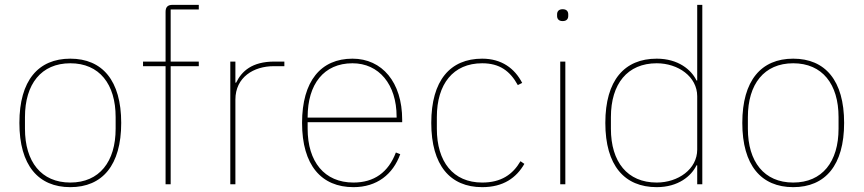

<svg xmlns="http://www.w3.org/2000/svg" viewBox="-20 -760 3562 792"><path d="M270 12C402 12 480 -78 480 -253C480 -428 402 -518 270 -518C138 -518 60 -428 60 -253C60 -78 138 12 270 12ZM270 -7C150 -7 83 -93 83 -229V-277C83 -413 150 -499 270 -499C390 -499 457 -413 457 -277V-229C457 -93 390 -7 270 -7Z M663 0H684V-487H800V-506H684V-721H800V-740H692C672 -740 663 -731 663 -711V-506H570V-487H663Z M951 0V-349C951 -442 1027 -487 1109 -487H1153V-506H1112C1019 -506 977 -466 954 -419H951V-506H930V0Z M1438 12C1535 12 1601 -41 1631 -124L1613 -131C1582 -49 1523 -7 1438 -7C1318 -7 1249 -93 1249 -229V-256H1639V-266C1639 -421 1556 -518 1434 -518C1304 -518 1226 -426 1226 -253C1226 -78 1306 12 1438 12ZM1434 -499C1543 -499 1616 -412 1616 -279V-275H1249V-277C1249 -413 1316 -499 1434 -499Z M1969 12C2057 12 2110 -27 2143 -84L2127 -95C2095 -40 2047 -7 1969 -7C1849 -7 1782 -93 1782 -229V-277C1782 -413 1849 -499 1969 -499C2041 -499 2084 -467 2116 -409L2134 -418C2103 -478 2049 -518 1969 -518C1837 -518 1759 -428 1759 -253C1759 -78 1837 12 1969 12Z M2301 -673C2318 -673 2324 -683 2324 -694V-701C2324 -712 2318 -722 2301 -722C2284 -722 2278 -712 2278 -701V-694C2278 -683 2284 -673 2301 -673ZM2291 0H2312V-506H2291Z M2856 0H2877V-740H2856V-428H2853C2832 -472 2778 -518 2689 -518C2556 -518 2477 -429 2477 -253C2477 -77 2556 12 2689 12C2778 12 2832 -34 2853 -78H2856ZM2689 -7C2568 -7 2500 -92 2500 -229V-277C2500 -414 2568 -499 2689 -499C2777 -499 2856 -444 2856 -363V-143C2856 -62 2777 -7 2689 -7Z M3252 12C3384 12 3462 -78 3462 -253C3462 -428 3384 -518 3252 -518C3120 -518 3042 -428 3042 -253C3042 -78 3120 12 3252 12ZM3252 -7C3132 -7 3065 -93 3065 -229V-277C3065 -413 3132 -499 3252 -499C3372 -499 3439 -413 3439 -277V-229C3439 -93 3372 -7 3252 -7Z"/></svg>

Font: IBM Plex Sans Thai Looped Thin
Style: Regular
Weight: 100
Designer: Mike Abbink, Paul van der Laan, Pieter van Rosmalen, Ben Mitchell, Mark Frömberg
Foundry: Bold Monday
Version: Version 1.1